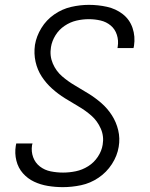

<svg xmlns="http://www.w3.org/2000/svg" viewBox="-20 -763 616 791"><path d="M239 8Q276 8 314 0Q352 -8 385.5 -30.5Q419 -53 441 -87Q463 -121 469 -158Q475 -193 467 -226.5Q459 -260 441 -288Q423 -316 398.5 -337.5Q374 -359 346 -376.5Q318 -394 289.5 -410.5Q261 -427 236 -448.5Q211 -470 197.5 -501.5Q184 -533 190 -569Q194 -594 208.5 -617.5Q223 -641 246 -656.5Q269 -672 294.5 -678Q320 -684 346 -684Q371 -684 394.5 -678.5Q418 -673 436 -658Q454 -643 461.5 -619.5Q469 -596 465 -571Q464 -568 464 -565H530Q531 -570 532 -574Q538 -613 526 -648Q514 -683 485.5 -705Q457 -727 420.5 -735Q384 -743 346 -743Q310 -743 273 -734.5Q236 -726 203.5 -703.5Q171 -681 150.5 -647.5Q130 -614 124 -578Q119 -542 126.5 -508.5Q134 -475 152 -447.5Q170 -420 194.5 -398Q219 -376 247 -358.5Q275 -341 303.5 -324.5Q332 -308 356.5 -286.5Q381 -265 395 -233.5Q409 -202 403 -167Q399 -141 383 -117Q367 -93 343 -78Q319 -63 292.5 -57.5Q266 -52 240 -52Q214 -52 189 -57Q164 -62 144.5 -77Q125 -92 116.5 -115.5Q108 -139 112 -165Q113 -169 114 -172H47Q46 -167 45 -162Q40 -131 47.5 -101Q55 -71 74.5 -49Q94 -27 120.5 -14.5Q147 -2 177.5 3Q208 8 239 8Z"/></svg>

Font: Iosevka Sparkle Light
Style: Italic
Weight: 300
Italic angle: -9°
Designer: Belleve Invis
Foundry: Belleve Invis
Version: Version 4.5.0; ttfautohint (v1.8.3)